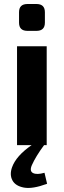

<svg xmlns="http://www.w3.org/2000/svg" viewBox="-20 -724 318 958"><path d="M162 -570H117Q75 -570 75 -611V-663Q75 -704 117 -704H162Q204 -704 204 -663V-611Q204 -570 162 -570ZM202 138 215 193Q142 220 99.5 212Q57 204 42 176Q27 148 40 111Q60 54 138 0H65V-493H213V0H200Q158 57 139 100Q126 130 145 139.5Q164 149 202 138Z"/></svg>

Font: Exo 2.0
Style: Bold
Weight: 700
Designer: Natanael Gama
Version: Version 1.001;PS 001.001;hotconv 1.0.70;makeotf.lib2.5.58329